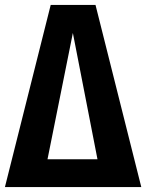

<svg xmlns="http://www.w3.org/2000/svg" viewBox="-25 -760 594 780"><path d="M363 -740H181L-5 0H549ZM271 -626 371 -113H168Z"/></svg>

Font: Glow Sans TC Compressed
Style: Bold
Weight: 700
Width: 2
Designer: Ryoko NISHIZUKA (kana, bopomofo & ideographs); Paul D. Hunt (Latin, Greek & Cyrillic); Sandoll Communications, Soo-young
Version: Version 0.93